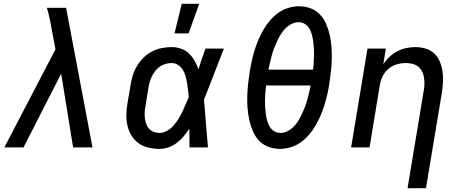

<svg xmlns="http://www.w3.org/2000/svg" viewBox="-20 -776 2440 1011"><path d="M3 0 272 -516 257 -596Q251 -631 244 -666Q237 -701 227 -735H328Q363 -551 397.5 -367.5Q432 -184 467 0H365L302 -388L104 0Z M820 8Q790 8 762 1.5Q734 -5 711 -21Q688 -37 673 -61Q658 -85 651.5 -113Q645 -141 645.5 -171Q646 -201 651 -231L668 -331Q672 -357 680 -382Q688 -407 702.5 -430.5Q717 -454 737 -473.5Q757 -493 781.5 -505.5Q806 -518 832.5 -523Q859 -528 884 -528Q910 -528 934 -519.5Q958 -511 975.5 -494Q993 -477 1005 -455.5Q1017 -434 1025 -411Q1033 -438 1042.5 -465.5Q1052 -493 1062 -520H1159Q1132 -453 1106.5 -385.5Q1081 -318 1054 -252Q1060 -189 1064.5 -126Q1069 -63 1075 0H978Q978 -24 977.5 -48.5Q977 -73 977 -98Q963 -77 946.5 -57.5Q930 -38 910 -23Q890 -8 866.5 0Q843 8 820 8ZM820 -76Q840 -76 859.5 -87Q879 -98 893.5 -114.5Q908 -131 919.5 -149.5Q931 -168 940 -187Q949 -206 957 -225.5Q965 -245 974 -265Q972 -284 970 -302.5Q968 -321 965 -339Q962 -357 957 -375Q952 -393 943 -408Q934 -423 918.5 -433.5Q903 -444 884 -444Q869 -444 853.5 -440Q838 -436 824 -427Q810 -418 799.5 -405Q789 -392 781.5 -377.5Q774 -363 769.5 -348Q765 -333 762 -317L746 -217Q743 -201 742 -185Q741 -169 743 -153.5Q745 -138 750 -123.5Q755 -109 765 -98Q775 -87 789.5 -81.5Q804 -76 820 -76ZM899 -600 937 -756H1029L973 -600Z M1455 8Q1422 8 1393 -3Q1364 -14 1343.5 -36Q1323 -58 1311 -86.5Q1299 -115 1292.5 -145Q1286 -175 1283.5 -206.5Q1281 -238 1282 -270.5Q1283 -303 1286.5 -335.5Q1290 -368 1295 -400Q1300 -428 1306 -456Q1312 -484 1320.5 -511.5Q1329 -539 1340.5 -566Q1352 -593 1366.5 -618.5Q1381 -644 1401 -667.5Q1421 -691 1445.5 -708.5Q1470 -726 1498.5 -734.5Q1527 -743 1554 -743Q1587 -743 1616 -732Q1645 -721 1665.5 -699Q1686 -677 1698 -648.5Q1710 -620 1716.5 -590Q1723 -560 1725.5 -528.5Q1728 -497 1727 -464.5Q1726 -432 1722.5 -399.5Q1719 -367 1714 -335Q1710 -307 1703.5 -279Q1697 -251 1688.5 -223.5Q1680 -196 1668.5 -169Q1657 -142 1642.5 -116.5Q1628 -91 1608 -67.5Q1588 -44 1563.5 -26.5Q1539 -9 1510.5 -0.5Q1482 8 1455 8ZM1393 -409H1628Q1631 -428 1632 -446.5Q1633 -465 1633.5 -484Q1634 -503 1633 -521Q1632 -539 1629.5 -557Q1627 -575 1622.5 -592.5Q1618 -610 1609.5 -625Q1601 -640 1586 -649.5Q1571 -659 1552 -659Q1533 -659 1514.5 -649.5Q1496 -640 1482 -625.5Q1468 -611 1457.5 -593.5Q1447 -576 1438.5 -558Q1430 -540 1423 -521.5Q1416 -503 1411 -484.5Q1406 -466 1402 -447Q1398 -428 1393 -409ZM1457 -76Q1476 -76 1494.5 -85.5Q1513 -95 1527 -109.5Q1541 -124 1551.5 -141.5Q1562 -159 1570.5 -177Q1579 -195 1586 -213.5Q1593 -232 1598 -250.5Q1603 -269 1607.5 -288Q1612 -307 1616 -326H1381Q1379 -307 1377.5 -288.5Q1376 -270 1375.5 -251Q1375 -232 1376 -214Q1377 -196 1379.5 -178Q1382 -160 1386.5 -142.5Q1391 -125 1399.5 -110Q1408 -95 1423 -85.5Q1438 -76 1457 -76Z M2126 215 2212 -303Q2215 -320 2215 -337.5Q2215 -355 2212 -371.5Q2209 -388 2201 -402.5Q2193 -417 2180.5 -426.5Q2168 -436 2151 -440Q2134 -444 2117 -444Q2093 -444 2069 -437Q2045 -430 2025.5 -413.5Q2006 -397 1995 -374.5Q1984 -352 1980 -328L1926 0H1829L1915 -520H2012L1998 -437Q2012 -459 2031.5 -477Q2051 -495 2073 -506.5Q2095 -518 2119.5 -523Q2144 -528 2167 -528Q2195 -528 2221.5 -520Q2248 -512 2267 -494Q2286 -476 2296 -451.5Q2306 -427 2310 -400Q2314 -373 2312.5 -345Q2311 -317 2307 -289L2223 215Z"/></svg>

Font: Iosevka Custom Medium Oblique
Style: Regular
Weight: 500
Italic angle: -9°
Designer: Belleve Invis
Foundry: Belleve Invis
Version: Version 27.0.1